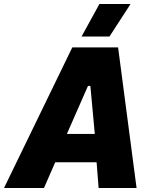

<svg xmlns="http://www.w3.org/2000/svg" viewBox="-74 -936 737 956"><path d="M-54 0H145L201 -128H407L417 0H606L514 -700H286ZM576 -916H421L332 -754H471ZM259 -269 364 -508H376L398 -269Z"/></svg>

Font: Fixel Text 20240404 ExtraBold
Style: Italic
Weight: 800
Width: 4
Italic angle: -10°
Designer: AlfaBravo + MacPaw
Foundry: Kyrylo Tkachov, Marchela Mozhyna, Serhii Makarenko, Maria Weinstein, Zakhar Kryvoshyya
Version: Version 1.211;Glyphs 3.2 (3225)